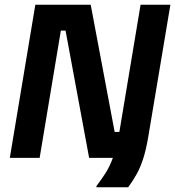

<svg xmlns="http://www.w3.org/2000/svg" viewBox="-20 -670 743 815"><path d="M389.2 125V120Q410.8 91.7 428.3 64.2Q445.8 36.7 459.2 0H358.3L258.3 -540H238.3L148.3 0H21.7L130 -650H365L466.7 -110H486.7L576.7 -650H703.3L609.2 -88.3Q600 -34.2 587.9 3.3Q575.8 40.8 560 69.2Q544.2 97.5 524.2 125Z"/></svg>

Font: Familjen Grotesk
Style: Bold Italic
Weight: 700
Italic angle: -9.46201°
Designer: Anders Wikstroem, Jonas Baeckman, Matilda Gysing, Kristian Moeller
Foundry: Familjen STHLM AB
Version: Version 2.002; ttfautohint (v1.8.4.7-5d5b)